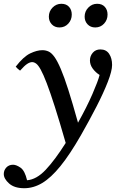

<svg xmlns="http://www.w3.org/2000/svg" viewBox="-106 -741 636 1014"><path d="M37 211Q87 207 135.5 155.5Q184 104 241 14Q208 -101 183.5 -177.5Q159 -254 141 -301Q123 -348 109.5 -372.5Q96 -397 85 -405Q74 -413 64 -413Q52 -413 37.5 -403.5Q23 -394 0 -368Q-7 -373 -12.5 -378Q-18 -383 -23 -389Q18 -442 53.5 -459Q89 -476 118 -476Q135 -476 150.5 -469Q166 -462 181.5 -440.5Q197 -419 215 -377Q233 -335 255 -266Q277 -197 306 -93Q352 -175 382 -244Q412 -313 420 -345Q398 -359 383.5 -379Q369 -399 369 -422Q369 -445 384 -462.5Q399 -480 424 -480Q455 -480 470.5 -456.5Q486 -433 486 -398Q486 -367 463.5 -309Q441 -251 403.5 -178Q366 -105 322 -28Q263 75 213 136.5Q163 198 117 225.5Q71 253 22 253Q-30 253 -58 228Q-86 203 -86 178Q-86 158 -72.5 143.5Q-59 129 -37 129Q-20 129 2.5 144.5Q25 160 37 211ZM208 -596Q183 -596 167.5 -612.5Q152 -629 152 -653Q152 -681 171.5 -701Q191 -721 218 -721Q244 -721 258.5 -705Q273 -689 273 -664Q273 -636 254.5 -616Q236 -596 208 -596ZM397 -596Q372 -596 356.5 -612.5Q341 -629 341 -653Q341 -681 360.5 -701Q380 -721 407 -721Q433 -721 447.5 -705Q462 -689 462 -664Q462 -636 443.5 -616Q425 -596 397 -596Z"/></svg>

Font: Tiro Kannada
Style: Italic
Weight: 400
Italic angle: -11°
Designer: Kannada: John Hudson & Fiona Ross, assisted by Kaja Sojewska. Latin: John Hudson with Paul Hanslow, assisted by Kaja Soj
Foundry: Tiro Typeworks Ltd.
Version: Version 1.52